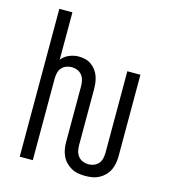

<svg xmlns="http://www.w3.org/2000/svg" viewBox="-110 -824 821 922"><g transform="rotate(15 300.0 -363.5)"><path d="M398 8Q381 8 363 5Q345 2 329.5 -6.5Q314 -15 301.5 -28Q289 -41 281.5 -57Q274 -73 271 -90.5Q268 -108 268 -126V-404Q268 -418 264.5 -432.5Q261 -447 252 -458Q243 -469 229.5 -474.5Q216 -480 202 -480Q187 -480 173.5 -474.5Q160 -469 151 -458Q142 -447 139 -432.5Q136 -418 136 -404V0H71V-735H136V-499Q150 -518 173.5 -528Q197 -538 221 -538Q238 -538 254 -534Q270 -530 283.5 -520.5Q297 -511 307 -497.5Q317 -484 322.5 -468.5Q328 -453 330 -436.5Q332 -420 332 -404V-126Q332 -112 335.5 -97.5Q339 -83 348 -72Q357 -61 370.5 -55.5Q384 -50 398 -50Q413 -50 426.5 -55.5Q440 -61 449 -72Q458 -83 461 -97.5Q464 -112 464 -126V-530H529V-126Q529 -108 526 -90.5Q523 -73 515.5 -57Q508 -41 495.5 -28Q483 -15 467 -6.5Q451 2 433.5 5Q416 8 398 8Z"/></g></svg>

Font: Iosevka Curly Light Extended
Style: Regular
Weight: 300
Width: 7
Monospace: yes
Designer: Belleve Invis
Foundry: Belleve Invis
Version: Version 11.1.0; ttfautohint (v1.8.3)